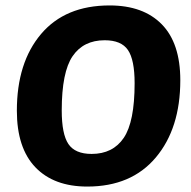

<svg xmlns="http://www.w3.org/2000/svg" viewBox="-20 -675 702 706"><path d="M383 -655Q507 -655 575 -585.5Q643 -516 643 -380Q643 -203 553 -96Q463 11 301 11Q178 11 110 -60Q42 -131 42 -268Q42 -445 131 -550Q220 -655 383 -655ZM365 -527Q287 -527 247 -468.5Q207 -410 207 -269Q207 -182 231.5 -145.5Q256 -109 317 -109Q395 -109 435 -168Q475 -227 475 -369Q475 -455 450.5 -491Q426 -527 365 -527Z"/></svg>

Font: Alegreya Sans SC ExtraBold
Style: Italic
Weight: 800
Italic angle: -7°
Designer: Juan Pablo del Peral
Foundry: Huerta Tipografica
Version: Version 2.007